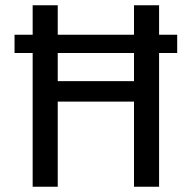

<svg xmlns="http://www.w3.org/2000/svg" viewBox="-20 -709 728 729"><path d="M652.8 -577.1V-507.8H584V0H488.8V-323.2H199.2V0H104V-507.8H35.2V-577.1H104V-689H199.2V-577.1H488.8V-689H584V-577.1ZM488.8 -400.9V-507.8H199.2V-400.9Z"/></svg>

Font: FiraGO
Style: Regular
Weight: 400
Designer: bBox Type
Foundry: bBox Type GmbH
Version: Version 1.001;PS 001.001;hotconv 1.0.88;makeotf.lib2.5.64775